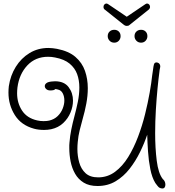

<svg xmlns="http://www.w3.org/2000/svg" viewBox="-20 -1022 993 1089"><path d="M584 -1002Q588 -1002 594 -998L699 -927L804 -998Q810 -1002 814 -1002Q821 -1002 826 -996.5Q831 -991 831 -983Q831 -974 823 -967L714 -880Q709 -875 699 -875Q691 -875 684 -880L575 -967Q567 -972 567 -983Q567 -991 572 -996.5Q577 -1002 584 -1002ZM780 -780Q764 -780 753.5 -791Q743 -802 743 -817Q743 -833 753.5 -843Q764 -853 780 -853Q796 -853 806 -843Q816 -833 816 -817Q816 -802 806 -791Q796 -780 780 -780ZM628 -780Q612 -780 601.5 -791Q591 -802 591 -817Q591 -833 601.5 -843Q612 -853 628 -853Q644 -853 654 -843Q664 -833 664 -817Q664 -802 654 -791Q644 -780 628 -780ZM901 47Q893 47 885 43Q880 41 872 30.5Q864 20 861 16Q842 -15 832.5 -63Q823 -111 819.5 -163.5Q816 -216 815 -258Q799 -210 774 -159Q749 -108 715 -64.5Q681 -21 636 6Q591 33 533 33Q486 33 455 14Q424 -5 406 -36.5Q388 -68 380.5 -106Q373 -144 373 -182Q373 -190 373 -198Q373 -206 374 -213Q377 -251 384.5 -288Q392 -325 402 -362Q413 -403 421.5 -444.5Q430 -486 430 -526Q430 -567 417.5 -601.5Q405 -636 375 -661Q345 -686 292 -696Q282 -698 272.5 -699Q263 -700 253 -700Q181 -700 135 -651Q89 -602 79 -526Q78 -518 77.5 -509.5Q77 -501 77 -493Q77 -438 105 -395Q133 -352 191 -339Q199 -337 208.5 -336Q218 -335 227 -335Q246 -335 259 -338Q288 -345 307 -363.5Q326 -382 335.5 -406Q345 -430 345 -452Q345 -475 336 -492.5Q327 -510 309 -514Q297 -517 296 -517Q293 -517 291.5 -515Q290 -513 284 -511Q276 -509 265 -509Q251 -509 242.5 -516.5Q234 -524 234 -534Q234 -547 251 -555Q259 -558 270.5 -559.5Q282 -561 292 -561Q344 -561 369 -528Q394 -495 394 -451Q394 -418 380 -384Q366 -350 338.5 -324Q311 -298 270 -289Q260 -287 250 -286Q240 -285 230 -285Q198 -285 173 -292Q100 -312 64 -369.5Q28 -427 28 -497Q28 -506 28.5 -515Q29 -524 30 -533Q39 -594 69.5 -643Q100 -692 147.5 -721Q195 -750 255 -750Q267 -750 279 -748.5Q291 -747 303 -745Q370 -732 408 -699Q446 -666 462 -620Q478 -574 478 -522Q478 -479 469.5 -434Q461 -389 449 -348Q440 -316 432 -283.5Q424 -251 421 -217Q420 -207 419.5 -197Q419 -187 419 -177Q419 -137 429.5 -100Q440 -63 465.5 -39.5Q491 -16 537 -16Q590 -16 632.5 -47.5Q675 -79 707 -131Q739 -183 763 -246.5Q787 -310 803 -375Q819 -440 829 -497Q839 -554 843 -593Q847 -616 848.5 -630.5Q850 -645 853 -656Q856 -668 868 -668Q873 -668 880 -664Q886 -660 888 -652.5Q890 -645 888 -638Q885 -626 884 -613Q879 -577 873.5 -520.5Q868 -464 864 -398.5Q860 -333 860 -267Q860 -182 869 -110.5Q878 -39 903 -7Q903 -5 905 -5L907 -3Q918 8 918 26Q918 34 914 40.5Q910 47 901 47Z"/></svg>

Font: Twinkle Star
Style: Regular
Weight: 400
Designer: Robert E. Leuschke
Foundry: Robert E. Leuschke
Version: Version 2.010; ttfautohint (v1.8.3)